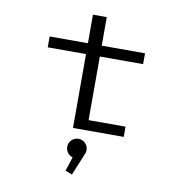

<svg xmlns="http://www.w3.org/2000/svg" viewBox="-98 -758 1046 1116"><g transform="rotate(10 425.0 -200.0)"><path d="M441.5 -60.5H659.5V0H360V-436H134V-500H360V-668.5H441.5V-500H697V-436H441.5ZM460 113Q460 128 453 141L401 268L360.5 252L387.5 169Q369 163.5 357.5 148.2Q346 133 346 113Q346 90 362.8 73.2Q379.5 56.5 403 56.5Q426.5 56.5 443.2 73.2Q460 90 460 113Z"/></g></svg>

Font: League Mono Wide Light
Style: Regular
Weight: 300
Width: 8
Designer: Tyler Finck
Foundry: The League of Moveable Type / Tyler Finck
Version: Version 2.210